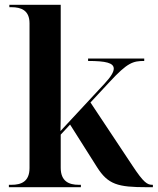

<svg xmlns="http://www.w3.org/2000/svg" viewBox="-20 -780 657 800"><path d="M17 0H317V-10H308C268 -10 233 -24 233 -81V-219L272 -261L384 -84C430 -11 471 0 592 0H617V-10H615C594 -10 579 -18 531 -91L357 -353L437 -439C511 -519 534 -526 581 -526V-536H347V-526C421 -526 454 -518 454 -494C454 -480 442 -460 416 -432L232 -234C233 -268 233 -301 233 -335V-760H19V-750H28C68 -750 103 -737 103 -683V-80C103 -23 68 -10 28 -10H17Z"/></svg>

Font: Noto Serif Display SemiBold
Style: Regular
Weight: 600
Designer: Monotype Design Team
Foundry: Monotype Imaging Inc.
Version: Version 2.009